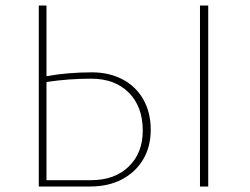

<svg xmlns="http://www.w3.org/2000/svg" viewBox="-20 -678 909 698"><path d="M528 -206Q528 -145 500.5 -98.5Q473 -52 423.5 -26Q374 0 308 0H121V-658H149V-401Q226 -415 315 -415Q376 -415 424.5 -390Q473 -365 500.5 -317.5Q528 -270 528 -206ZM737 -658V0H707V-658ZM499 -203Q499 -290 448.5 -341Q398 -392 311 -392Q230 -392 149 -380V-23H311Q397 -23 448 -72.5Q499 -122 499 -203Z"/></svg>

Font: Ysabeau Infant Extralight
Style: Regular
Weight: 200
Designer: Christian Thalmann (Catharsis Fonts)
Version: Version 0.003